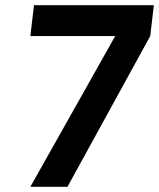

<svg xmlns="http://www.w3.org/2000/svg" viewBox="-20 -720 613 740"><path d="M424 -581H97L111 -700H573L559 -581L240 0H97Z"/></svg>

Font: Haskoy Bold
Style: Italic
Weight: 700
Designer: Ertekin Erdin
Foundry: Ertekin Erdin
Version: Version 2.000; ttfautohint (v1.8.4.7-5d5b)